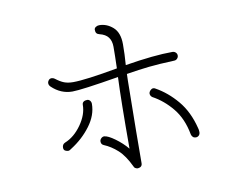

<svg xmlns="http://www.w3.org/2000/svg" viewBox="-76 -827 1152 905"><g transform="rotate(-10 500.0 -374.0)"><path d="M540 -473Q540 -454 539 -441Q535 -157 535 -47Q535 -28 514 -26Q508 -26 502 -29.5Q496 -33 495 -38Q469 -93 438.5 -120.5Q408 -148 374 -162Q362 -167 362 -181Q362 -189 368.5 -195.5Q375 -202 383 -202Q401 -201 434 -177Q467 -153 491 -124Q491 -356 496 -466Q316 -436 273 -436Q218 -436 175 -477Q167 -485 167 -494Q167 -502 172.5 -508.5Q178 -515 187 -515Q194 -515 201 -510Q223 -493 241 -486Q259 -479 284 -479Q343 -479 498 -507Q500 -571 500 -610Q500 -638 487 -655.5Q474 -673 445 -680Q436 -682 431.5 -687.5Q427 -693 427 -704Q427 -712 434.5 -717Q442 -722 451 -722Q487 -722 516.5 -696Q546 -670 546 -614Q546 -567 542 -515Q682 -538 769 -538Q778 -538 784.5 -532Q791 -526 791 -517Q791 -509 785 -502.5Q779 -496 770 -496Q695 -493 648.5 -488Q602 -483 540 -473ZM353 -363Q353 -309 315 -258Q277 -207 220 -171Q211 -164 206 -164Q198 -164 190.5 -168Q183 -172 183 -183Q183 -199 197 -205Q242 -223 276 -271Q310 -319 310 -366Q310 -375 316.5 -380Q323 -385 334 -385Q342 -385 347.5 -378.5Q353 -372 353 -363ZM829 -144Q829 -134 823 -128Q817 -122 808 -122Q800 -122 794.5 -127Q789 -132 787 -140Q773 -217 732 -267Q691 -317 639 -345Q629 -352 629 -364Q630 -372 636.5 -378.5Q643 -385 650 -385Q656 -385 660 -382Q716 -351 761 -297.5Q806 -244 826 -164Q829 -155 829 -144Z"/></g></svg>

Font: Tsukimi Rounded Light
Style: Regular
Weight: 300
Designer: Takashi Funayama
Foundry: Takashi Funayama
Version: Version 1.032; ttfautohint (v1.8.3)